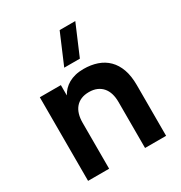

<svg xmlns="http://www.w3.org/2000/svg" viewBox="-187 -942 1010 1074"><g transform="rotate(-30 318.0 -405.0)"><path d="M372 -615H271L354 -810H455ZM438 -297.5Q438 -327 430.8 -351Q423.5 -375 409 -392Q394.5 -409 372.8 -418.5Q351 -428 322 -428Q293 -428 271.2 -418.8Q249.5 -409.5 235 -392.5Q220.5 -375.5 213.2 -351.2Q206 -327 206 -297.5V0H70V-540H206V-473.5Q216 -491.5 230.2 -506.5Q244.5 -521.5 263.5 -532.2Q282.5 -543 306.5 -549Q330.5 -555 360 -555Q408 -555 447.5 -541.5Q487 -528 515.2 -500Q543.5 -472 558.8 -429.2Q574 -386.5 574 -328V0H438Z"/></g></svg>

Font: Vela Sans ExtBd
Style: Regular
Weight: 800
Designer: Principal design: Mikhail Sharanda - project Manrope.
Design modification: Ravid Balaliev
Foundry: Mikhail Sharanda
Version: Version 1.001